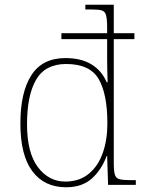

<svg xmlns="http://www.w3.org/2000/svg" viewBox="-20 -780 610 810"><path d="M259 10Q167 10 116.5 -57.5Q66 -125 66 -259Q66 -391 112.5 -463Q159 -535 256 -535Q323 -535 366.5 -508Q410 -481 430 -433H434Q433 -461 432.5 -487.5Q432 -514 432 -535V-615H239V-640H432V-662Q432 -699 427.5 -715.5Q423 -732 409.5 -736Q396 -740 367 -740H340V-760H460V-640H547V-615H460V-94Q460 -59 464.5 -43.5Q469 -28 484 -24Q499 -20 532 -20H553V0H436L432 -122H430Q408 -63 367 -26.5Q326 10 259 10ZM258 -14Q317 -15 356 -48Q395 -81 414 -136Q433 -191 433 -259Q433 -384 396 -447Q359 -510 259 -510Q171 -510 132.5 -444Q94 -378 94 -256Q94 -135 140.5 -74Q187 -13 258 -14Z"/></svg>

Font: Noto Serif Devanagari Thin
Style: Regular
Weight: 100
Designer: Universal Thirst, Indian Type Foundry and the Monotype Design Team
Foundry: Monotype Imaging Inc.
Version: Version 2.004; ttfautohint (v1.8.4.7-5d5b)